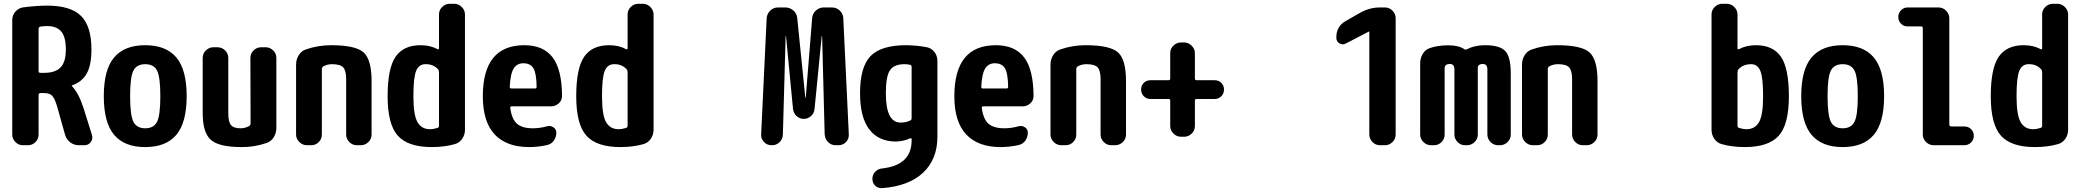

<svg xmlns="http://www.w3.org/2000/svg" viewBox="-20 -770 11040 1018"><path d="M214.8 -383.8Q273.4 -383.8 301.3 -412.6Q329.1 -441.4 329.1 -507.8Q329.1 -574.2 304.7 -603Q280.3 -631.8 230.5 -631.8Q210.9 -631.8 193.4 -628.9Q185.5 -627 184.6 -618.2V-391.6Q184.6 -383.8 194.3 -383.8ZM423.8 -194.3 467.8 -53.7Q473.6 -34.2 461.4 -17.1Q449.2 0 427.7 0H397.5Q372.1 0 352.1 -15.6Q332 -31.2 325.2 -54.7L283.2 -204.1Q270.5 -248 256.8 -262.2Q243.2 -276.4 214.8 -276.4H194.3Q185.5 -276.4 184.6 -266.6V-56.6Q184.6 -33.2 168 -16.6Q151.4 0 127.9 0H101.6Q78.1 0 61.5 -17.1Q44.9 -34.2 44.9 -56.6V-663.1Q44.9 -688.5 60.5 -707Q76.2 -725.6 99.6 -730.5Q171.9 -740.2 230.5 -740.2Q354.5 -740.2 409.7 -685.5Q464.8 -630.9 464.8 -507.8Q464.8 -424.8 439.9 -380.4Q415 -335.9 362.3 -317.4Q360.4 -317.4 360.4 -315.4Q360.4 -314.5 361.3 -313.5Q397.5 -276.4 423.8 -194.3Z M687.5 -124Q705.1 -89.8 750 -89.8Q794.9 -89.8 812.5 -124Q830.1 -158.2 830.1 -260.3Q830.1 -362.3 812.5 -396Q794.9 -429.7 750 -429.7Q705.1 -429.7 687.5 -396Q669.9 -362.3 669.9 -260.3Q669.9 -158.2 687.5 -124ZM585 -465.3Q639.6 -530.3 750 -530.3Q860.4 -530.3 915 -465.3Q969.7 -400.4 969.7 -260.3Q969.7 -120.1 915 -55.2Q860.4 9.8 750 9.8Q639.6 9.8 585 -55.2Q530.3 -120.1 530.3 -260.3Q530.3 -400.4 585 -465.3Z M1387.7 -519.5Q1411.1 -519.5 1428.2 -502.9Q1445.3 -486.3 1445.3 -462.9V-91.8Q1445.3 -64.5 1431.2 -42Q1417 -19.5 1392.6 -11.7Q1328.1 10.7 1259.8 9.8Q1141.6 9.8 1098.1 -28.3Q1054.7 -66.4 1054.7 -169.9V-462.9Q1054.7 -486.3 1071.8 -502.9Q1088.9 -519.5 1112.3 -519.5H1132.8Q1156.2 -519.5 1173.3 -502.9Q1190.4 -486.3 1190.4 -462.9V-169.9Q1190.4 -124 1204.6 -106.9Q1218.8 -89.8 1254.9 -89.8Q1280.3 -89.8 1300.8 -101.6Q1308.6 -106.4 1308.6 -116.2L1307.6 -462.9Q1307.6 -486.3 1324.7 -502.9Q1341.8 -519.5 1365.2 -519.5Z M1735.4 -530.3Q1865.2 -530.3 1907.7 -492.2Q1950.2 -454.1 1950.2 -339.8V-56.6Q1950.2 -33.2 1933.1 -16.6Q1916 0 1892.6 0H1872.1Q1848.6 0 1832 -17.1Q1815.4 -34.2 1815.4 -56.6V-349.6Q1815.4 -395.5 1799.8 -412.6Q1784.2 -429.7 1740.2 -429.7Q1714.8 -429.7 1694.3 -418Q1687.5 -414.1 1686.5 -404.3V-56.6Q1686.5 -33.2 1669.9 -16.6Q1653.3 0 1629.9 0H1607.4Q1584 0 1566.9 -17.1Q1549.8 -34.2 1549.8 -56.6V-427.7Q1549.8 -455.1 1564 -477.5Q1578.1 -500 1601.6 -507.8Q1666 -530.3 1735.4 -530.3Z M2307.6 -103.5V-385.7Q2307.6 -396.5 2302.7 -402.3Q2277.3 -430.7 2235.4 -429.7Q2201.2 -429.7 2186.5 -394.5Q2171.9 -359.4 2171.9 -259.8Q2171.9 -160.2 2193.4 -122.6Q2214.8 -85 2259.8 -85Q2278.3 -85 2299.8 -91.8Q2307.6 -94.7 2307.6 -103.5ZM2387.7 -750Q2411.1 -750 2428.2 -732.9Q2445.3 -715.8 2445.3 -693.4V-82Q2445.3 -55.7 2430.7 -34.2Q2416 -12.7 2391.6 -5.9Q2336.9 9.8 2269.5 9.8Q2143.6 9.8 2089.4 -50.3Q2035.2 -110.4 2035.2 -259.8Q2035.2 -407.2 2077.1 -468.8Q2119.1 -530.3 2210 -530.3Q2261.7 -530.3 2300.8 -508.8Q2302.7 -507.8 2305.2 -509.3Q2307.6 -510.7 2307.6 -513.7V-693.4Q2307.6 -716.8 2324.7 -733.4Q2341.8 -750 2365.2 -750Z M2816.4 -300.8Q2825.2 -300.8 2825.2 -309.6Q2824.2 -381.8 2808.1 -408.2Q2792 -434.6 2754.9 -434.6Q2721.7 -434.6 2704.1 -407.7Q2686.5 -380.9 2682.6 -309.6Q2682.6 -300.8 2691.4 -300.8ZM2759.8 -530.3Q2860.4 -530.3 2909.7 -466.3Q2959 -402.3 2960 -261.7Q2960 -237.3 2942.4 -221.7Q2924.8 -206.1 2901.4 -206.1H2693.4Q2684.6 -206.1 2685.5 -198.2Q2693.4 -137.7 2721.2 -113.8Q2749 -89.8 2804.7 -89.8Q2842.8 -89.8 2880.9 -100.6Q2898.4 -105.5 2914.1 -95.2Q2929.7 -85 2929.7 -66.4Q2929.7 -43 2916.5 -24.4Q2903.3 -5.9 2880.9 -1Q2834 9.8 2785.2 9.8Q2666 9.8 2603 -57.1Q2540 -124 2540 -259.8Q2540 -530.3 2759.8 -530.3Z M3307.6 -103.5V-385.7Q3307.6 -396.5 3302.7 -402.3Q3277.3 -430.7 3235.4 -429.7Q3201.2 -429.7 3186.5 -394.5Q3171.9 -359.4 3171.9 -259.8Q3171.9 -160.2 3193.4 -122.6Q3214.8 -85 3259.8 -85Q3278.3 -85 3299.8 -91.8Q3307.6 -94.7 3307.6 -103.5ZM3387.7 -750Q3411.1 -750 3428.2 -732.9Q3445.3 -715.8 3445.3 -693.4V-82Q3445.3 -55.7 3430.7 -34.2Q3416 -12.7 3391.6 -5.9Q3336.9 9.8 3269.5 9.8Q3143.6 9.8 3089.4 -50.3Q3035.2 -110.4 3035.2 -259.8Q3035.2 -407.2 3077.1 -468.8Q3119.1 -530.3 3210 -530.3Q3261.7 -530.3 3300.8 -508.8Q3302.7 -507.8 3305.2 -509.3Q3307.6 -510.7 3307.6 -513.7V-693.4Q3307.6 -716.8 3324.7 -733.4Q3341.8 -750 3365.2 -750Z M4390.6 -730.5Q4415 -730.5 4432.6 -713.9Q4450.2 -697.3 4451.2 -672.9L4480.5 -56.6Q4481.4 -33.2 4465.3 -16.6Q4449.2 0 4425.8 0H4411.1Q4386.7 0 4370.6 -16.6Q4354.5 -33.2 4352.5 -56.6L4338.9 -579.1Q4338.9 -580.1 4337.9 -580.1Q4336.9 -580.1 4336.9 -579.1L4298.8 -192.4Q4296.9 -169.9 4280.3 -154.8Q4263.7 -139.6 4241.7 -139.6Q4219.7 -139.6 4203.6 -154.8Q4187.5 -169.9 4184.6 -192.4L4147.5 -579.1Q4147.5 -580.1 4146.5 -580.1Q4145.5 -580.1 4145.5 -579.1L4130.9 -56.6Q4129.9 -32.2 4113.3 -16.1Q4096.7 0 4073.2 0H4070.3Q4046.9 0 4030.8 -17.1Q4014.6 -34.2 4015.6 -56.6L4044.9 -672.9Q4046.9 -697.3 4064 -713.9Q4081.1 -730.5 4105.5 -730.5H4143.6Q4168 -730.5 4186.5 -714.4Q4205.1 -698.2 4207 -673.8L4250 -251Q4250 -250 4251 -250Q4252 -250 4252 -251L4286.1 -673.8Q4288.1 -698.2 4306.2 -714.4Q4324.2 -730.5 4347.7 -730.5Z M4813.5 -143.6V-416Q4813.5 -424.8 4803.7 -426.8Q4790 -429.7 4775.4 -429.7Q4720.7 -429.7 4698.7 -397.5Q4676.8 -365.2 4676.8 -275.4Q4676.8 -120.1 4754.9 -120.1Q4783.2 -120.1 4805.7 -130.9Q4813.5 -133.8 4813.5 -143.6ZM4894.5 -519.5Q4918.9 -514.6 4934.6 -494.1Q4950.2 -473.6 4950.2 -448.2V-44.9Q4950.2 74.2 4874.5 145.5Q4798.8 216.8 4657.2 227.5Q4634.8 228.5 4620.1 214.4Q4605.5 200.2 4605.5 177.7Q4605.5 156.2 4620.6 140.6Q4635.7 125 4658.2 123Q4813.5 105.5 4813.5 -25.4V-32.2Q4813.5 -40 4804.7 -36.1Q4769.5 -20.5 4730.5 -19.5Q4638.7 -19.5 4589.4 -83.5Q4540 -147.5 4540 -275.4Q4540 -415 4595.7 -472.7Q4651.4 -530.3 4785.2 -530.3Q4845.7 -529.3 4894.5 -519.5Z M5316.4 -300.8Q5325.2 -300.8 5325.2 -309.6Q5324.2 -381.8 5308.1 -408.2Q5292 -434.6 5254.9 -434.6Q5221.7 -434.6 5204.1 -407.7Q5186.5 -380.9 5182.6 -309.6Q5182.6 -300.8 5191.4 -300.8ZM5259.8 -530.3Q5360.4 -530.3 5409.7 -466.3Q5459 -402.3 5460 -261.7Q5460 -237.3 5442.4 -221.7Q5424.8 -206.1 5401.4 -206.1H5193.4Q5184.6 -206.1 5185.5 -198.2Q5193.4 -137.7 5221.2 -113.8Q5249 -89.8 5304.7 -89.8Q5342.8 -89.8 5380.9 -100.6Q5398.4 -105.5 5414.1 -95.2Q5429.7 -85 5429.7 -66.4Q5429.7 -43 5416.5 -24.4Q5403.3 -5.9 5380.9 -1Q5334 9.8 5285.2 9.8Q5166 9.8 5103 -57.1Q5040 -124 5040 -259.8Q5040 -530.3 5259.8 -530.3Z M5735.4 -530.3Q5865.2 -530.3 5907.7 -492.2Q5950.2 -454.1 5950.2 -339.8V-56.6Q5950.2 -33.2 5933.1 -16.6Q5916 0 5892.6 0H5872.1Q5848.6 0 5832 -17.1Q5815.4 -34.2 5815.4 -56.6V-349.6Q5815.4 -395.5 5799.8 -412.6Q5784.2 -429.7 5740.2 -429.7Q5714.8 -429.7 5694.3 -418Q5687.5 -414.1 5686.5 -404.3V-56.6Q5686.5 -33.2 5669.9 -16.6Q5653.3 0 5629.9 0H5607.4Q5584 0 5566.9 -17.1Q5549.8 -34.2 5549.8 -56.6V-427.7Q5549.8 -455.1 5564 -477.5Q5578.1 -500 5601.6 -507.8Q5666 -530.3 5735.4 -530.3Z M6419.9 -344.7Q6441.4 -344.7 6455.6 -330.6Q6469.7 -316.4 6469.7 -295.4Q6469.7 -274.4 6455.6 -259.8Q6441.4 -245.1 6419.9 -245.1H6324.2Q6315.4 -245.1 6315.4 -236.3V-101.6Q6315.4 -78.1 6298.3 -61.5Q6281.2 -44.9 6257.8 -44.9H6242.2Q6218.8 -44.9 6201.7 -62Q6184.6 -79.1 6184.6 -101.6V-236.3Q6184.6 -245.1 6175.8 -245.1H6080.1Q6058.6 -245.1 6044.4 -259.8Q6030.3 -274.4 6030.3 -295.4Q6030.3 -316.4 6044.4 -330.6Q6058.6 -344.7 6080.1 -344.7H6175.8Q6184.6 -344.7 6184.6 -353.5V-488.3Q6184.6 -511.7 6201.7 -528.3Q6218.8 -544.9 6242.2 -544.9H6257.8Q6281.2 -544.9 6298.3 -527.8Q6315.4 -510.7 6315.4 -488.3V-353.5Q6315.4 -344.7 6324.2 -344.7Z M7323.2 -730.5Q7346.7 -730.5 7363.3 -713.4Q7379.9 -696.3 7379.9 -672.9V-56.6Q7379.9 -33.2 7362.8 -16.6Q7345.7 0 7323.2 0H7296.9Q7273.4 0 7256.8 -17.1Q7240.2 -34.2 7240.2 -56.6V-601.6Q7240.2 -602.5 7239.3 -602.5H7237.3L7115.2 -539.1Q7098.6 -530.3 7082 -540Q7065.4 -549.8 7065.4 -569.3V-573.2Q7065.4 -629.9 7114.3 -658.2L7191.4 -702.1Q7241.2 -730.5 7296.9 -730.5Z M7853.5 -530.3Q7932.6 -530.3 7961.4 -499Q7990.2 -467.8 7990.2 -379.9V-56.6Q7990.2 -33.2 7973.1 -16.6Q7956.1 0 7932.6 0H7922.9Q7899.4 0 7882.8 -17.1Q7866.2 -34.2 7866.2 -56.6V-400.4Q7866.2 -431.6 7841.8 -430.7Q7828.1 -430.7 7821.3 -424.8Q7815.4 -420.9 7815.4 -410.2V-56.6Q7815.4 -33.2 7798.3 -16.6Q7781.2 0 7757.8 0H7748Q7724.6 0 7708 -17.1Q7691.4 -34.2 7691.4 -56.6V-400.4Q7691.4 -431.6 7667 -430.7Q7654.3 -430.7 7646.5 -424.8Q7640.6 -420.9 7639.6 -410.2V-56.6Q7639.6 -33.2 7623 -16.6Q7606.4 0 7583 0H7567.4Q7543.9 0 7526.9 -17.1Q7509.8 -34.2 7509.8 -56.6V-432.6Q7509.8 -460.9 7522.9 -483.4Q7536.1 -505.9 7559.6 -514.6Q7601.6 -529.3 7656.7 -529.8Q7711.9 -530.3 7743.2 -509.8Q7749 -504.9 7756.8 -508.8Q7799.8 -530.3 7853.5 -530.3Z M8235.4 -530.3Q8365.2 -530.3 8407.7 -492.2Q8450.2 -454.1 8450.2 -339.8V-56.6Q8450.2 -33.2 8433.1 -16.6Q8416 0 8392.6 0H8372.1Q8348.6 0 8332 -17.1Q8315.4 -34.2 8315.4 -56.6V-349.6Q8315.4 -395.5 8299.8 -412.6Q8284.2 -429.7 8240.2 -429.7Q8214.8 -429.7 8194.3 -418Q8187.5 -414.1 8186.5 -404.3V-56.6Q8186.5 -33.2 8169.9 -16.6Q8153.3 0 8129.9 0H8107.4Q8084 0 8066.9 -17.1Q8049.8 -34.2 8049.8 -56.6V-427.7Q8049.8 -455.1 8064 -477.5Q8078.1 -500 8101.6 -507.8Q8166 -530.3 8235.4 -530.3Z M9240.2 -85Q9285.2 -85 9306.6 -122.6Q9328.1 -160.2 9328.1 -259.8Q9328.1 -358.4 9313.5 -394Q9298.8 -429.7 9264.6 -429.7Q9221.7 -429.7 9197.3 -402.3Q9192.4 -397.5 9192.4 -385.7V-103.5Q9192.4 -94.7 9200.2 -91.8Q9221.7 -85 9240.2 -85ZM9290 -530.3Q9380.9 -530.3 9422.9 -468.8Q9464.8 -407.2 9464.8 -259.8Q9464.8 -109.4 9410.6 -49.8Q9356.4 9.8 9230.5 9.8Q9163.1 9.8 9108.4 -5.9Q9084 -12.7 9069.3 -34.2Q9054.7 -55.7 9054.7 -82V-693.4Q9054.7 -716.8 9071.8 -733.4Q9088.9 -750 9112.3 -750H9134.8Q9158.2 -750 9175.3 -732.9Q9192.4 -715.8 9192.4 -693.4V-513.7Q9192.4 -510.7 9194.8 -509.3Q9197.3 -507.8 9199.2 -508.8Q9238.3 -530.3 9290 -530.3Z M9687.5 -124Q9705.1 -89.8 9750 -89.8Q9794.9 -89.8 9812.5 -124Q9830.1 -158.2 9830.1 -260.3Q9830.1 -362.3 9812.5 -396Q9794.9 -429.7 9750 -429.7Q9705.1 -429.7 9687.5 -396Q9669.9 -362.3 9669.9 -260.3Q9669.9 -158.2 9687.5 -124ZM9585 -465.3Q9639.6 -530.3 9750 -530.3Q9860.4 -530.3 9915 -465.3Q9969.7 -400.4 9969.7 -260.3Q9969.7 -120.1 9915 -55.2Q9860.4 9.8 9750 9.8Q9639.6 9.8 9585 -55.2Q9530.3 -120.1 9530.3 -260.3Q9530.3 -400.4 9585 -465.3Z M10394.5 -99.6Q10416 -99.6 10430.7 -85.4Q10445.3 -71.3 10445.3 -50.3Q10445.3 -29.3 10430.7 -14.6Q10416 0 10394.5 0H10232.4Q10209 0 10191.9 -17.1Q10174.8 -34.2 10174.8 -56.6V-621.1Q10174.8 -629.9 10166 -629.9H10094.7Q10073.2 -629.9 10059.1 -644.5Q10044.9 -659.2 10044.9 -680.2Q10044.9 -701.2 10059.6 -715.8Q10074.2 -730.5 10094.7 -730.5H10257.8Q10281.2 -730.5 10298.3 -713.4Q10315.4 -696.3 10315.4 -672.9V-109.4Q10315.4 -100.6 10324.2 -99.6Z M10807.6 -103.5V-385.7Q10807.6 -396.5 10802.7 -402.3Q10777.3 -430.7 10735.4 -429.7Q10701.2 -429.7 10686.5 -394.5Q10671.9 -359.4 10671.9 -259.8Q10671.9 -160.2 10693.4 -122.6Q10714.8 -85 10759.8 -85Q10778.3 -85 10799.8 -91.8Q10807.6 -94.7 10807.6 -103.5ZM10887.7 -750Q10911.1 -750 10928.2 -732.9Q10945.3 -715.8 10945.3 -693.4V-82Q10945.3 -55.7 10930.7 -34.2Q10916 -12.7 10891.6 -5.9Q10836.9 9.8 10769.5 9.8Q10643.6 9.8 10589.4 -50.3Q10535.2 -110.4 10535.2 -259.8Q10535.2 -407.2 10577.1 -468.8Q10619.1 -530.3 10710 -530.3Q10761.7 -530.3 10800.8 -508.8Q10802.7 -507.8 10805.2 -509.3Q10807.6 -510.7 10807.6 -513.7V-693.4Q10807.6 -716.8 10824.7 -733.4Q10841.8 -750 10865.2 -750Z"/></svg>

Font: Rounded Mgen+ 1mn bold
Style: Bold
Weight: 700
Designer: [Source Han Sans]
Ryoko NISHIZUKA  (kana & ideographs); Paul D. Hunt (Latin, Greek & Cyrillic); Wenlong ZHANG  (bopomofo
Version: Version 1.059.20150602